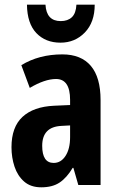

<svg xmlns="http://www.w3.org/2000/svg" viewBox="-20 -789 504 819"><path d="M246 -557Q326 -557 367.5 -508Q409 -459 409 -362V0H314L293 -73H290Q265 -31 234.5 -10.5Q204 10 156 10Q111 10 83 -14.5Q55 -39 42 -78Q29 -117 29 -161Q29 -247 76 -290.5Q123 -334 211 -338L279 -341V-363Q279 -452 219 -452Q171 -452 107 -414L71 -511Q146 -557 246 -557ZM242 -252Q160 -248 160 -167Q160 -94 209 -94Q240 -94 259.5 -124Q279 -154 279 -204V-254ZM384 -769Q384 -694 342 -650.5Q300 -607 238 -607Q174 -607 135 -648Q96 -689 95 -769H174Q178 -699 239 -699Q269 -699 286.5 -715.5Q304 -732 306 -769Z"/></svg>

Font: Noto Sans Myanmar ExtraCondensed
Style: Bold
Weight: 700
Width: 2
Designer: Monotype Design Team
Foundry: Monotype Imaging Inc.
Version: Version 2.107; ttfautohint (v1.8.4.7-5d5b)